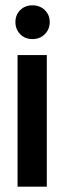

<svg xmlns="http://www.w3.org/2000/svg" viewBox="-20 -702 242 722"><path d="M38 -619Q38 -646 56 -664Q74 -682 102 -682Q130 -682 148.5 -664Q167 -646 167 -619Q167 -592 148.5 -573.5Q130 -555 102 -555Q74 -555 56 -573.5Q38 -592 38 -619ZM156 -495V0H46V-495Z"/></svg>

Font: Moniqa ExtBd Paragraph
Style: Regular
Weight: 800
Designer: Rajesh Rajput
Foundry: Rajesh Rajput
Version: Version 1.000